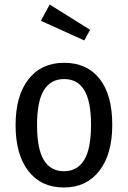

<svg xmlns="http://www.w3.org/2000/svg" viewBox="-20 -817 566 850"><path d="M477 -264Q477 -135 420 -61Q363 13 263 13Q162 13 105.5 -60Q49 -133 49 -263Q49 -393 106 -466Q163 -539 264 -539Q365 -539 421 -468Q477 -397 477 -264ZM144 -263Q144 -158 174 -108.5Q204 -59 263 -59Q322 -59 352.5 -108.5Q383 -158 383 -264Q383 -369 353 -418Q323 -467 264 -467Q205 -467 174.5 -418Q144 -369 144 -263ZM379 -685 353 -638 161 -725 200 -797Z"/></svg>

Font: Fira Sans Condensed
Style: Regular
Weight: 400
Width: 3
Designer: bBox Type GmbH & Carrois Corporate GbR & Edenspiekermann AG
Foundry: bBox Type GmbH & Carrois Corporate GbR & Edenspiekermann AG
Version: Version 4.301